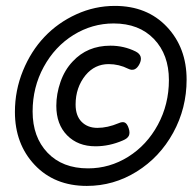

<svg xmlns="http://www.w3.org/2000/svg" viewBox="-20 -610 643 641"><path d="M29.8 -236.3Q29.8 -129.4 95.9 -59.3Q162.1 10.7 270 10.7Q359.4 10.7 436.3 -37.1Q513.2 -85 558.1 -166.7Q603 -248.5 603 -344.2Q603 -450.7 537.1 -520.5Q471.2 -590.3 363.3 -590.3Q296.4 -590.3 234.9 -562.3Q173.3 -534.2 128.4 -486.8Q83.5 -439.5 56.6 -373.8Q29.8 -308.1 29.8 -236.3ZM222.7 -404.8Q195.8 -376.5 181.9 -336.4Q168 -296.4 168 -256.8Q168 -194.8 204.1 -158.2Q240.2 -121.6 298.8 -121.6Q345.2 -121.6 390.1 -141.1Q405.8 -147.5 410.2 -157Q414.6 -166.5 409.7 -181.6Q404.8 -196.8 397 -200.7Q389.2 -204.6 376 -198.7Q338.9 -183.1 305.2 -183.1Q272.5 -183.1 252.4 -203.4Q232.4 -223.6 232.4 -261.2Q232.4 -317.9 265.6 -358.9Q296.4 -396 342.8 -396Q377 -396 408.2 -380.4Q431.6 -368.7 445.8 -396.5Q459.5 -424.3 433.1 -438Q394 -457.5 348.6 -457.5Q271.5 -457.5 222.7 -404.8ZM543.9 -342.8Q543.9 -261.7 507.1 -193.6Q470.2 -125.5 408.2 -86.7Q346.2 -47.9 273.9 -47.9Q188.5 -47.9 138.7 -100.1Q88.9 -152.3 88.9 -237.8Q88.9 -318.8 126 -386.7Q163.1 -454.6 225.3 -493.2Q287.6 -531.7 359.4 -531.7Q444.3 -531.7 494.1 -479.7Q543.9 -427.7 543.9 -342.8Z"/></svg>

Font: Courier Prime Code
Style: Italic
Weight: 400
Italic angle: -10°
Designer: Alan Dague-Greene
Foundry: Quote-Unquote Apps
Version: Version 3.18